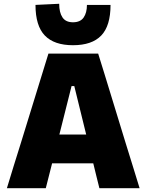

<svg xmlns="http://www.w3.org/2000/svg" viewBox="-20 -997 774 1017"><path d="M16.5 0Q34 -57 53.5 -121Q73 -184.5 91 -241L166.5 -486Q187 -552.5 203.5 -606Q219.5 -659 236.5 -713H500Q517.5 -656.5 534 -603.5Q550 -550.5 570 -486L645 -241Q663.5 -181.5 682.8 -119.2Q702 -57 719.5 0H506.5Q498.5 -32 490.2 -65.5Q482 -99 474 -132H256Q247.5 -98.5 239 -65Q230.5 -31.5 222.5 0ZM359 -541 294.5 -284.5H436.5L373.5 -541ZM366.5 -757.5Q267 -757.5 217.5 -808.8Q168 -860 168 -971L293.5 -977Q293.5 -931 310.8 -905Q328 -879 366.5 -879Q405.5 -879 423 -904.2Q440.5 -929.5 440.5 -971H565.5Q565.5 -860 516.2 -808.8Q467 -757.5 366.5 -757.5Z"/></svg>

Font: Heraclito ExtraBold
Style: Regular
Weight: 800
Designer: Kostas Bartsokas (font) & Cristiano Sobral (main changes)
Foundry: Kostas Bartsokas (font) & Cristiano Sobral (main changes)
Version: Version 1.00;July 8, 2020;FontCreator 13.0.0.2655 64-bit